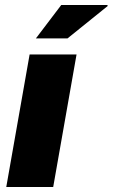

<svg xmlns="http://www.w3.org/2000/svg" viewBox="-20 -745 449 765"><path d="M5 0 98 -528H285L192 0ZM123 -592 224 -725H408L409 -721L249 -592Z"/></svg>

Font: Archivo SemiCondensed Black
Style: Italic
Weight: 900
Width: 4
Italic angle: -10°
Designer: Hector Gatti
Foundry: Omnibus-Type
Version: Version 2.001